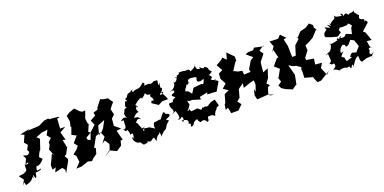

<svg xmlns="http://www.w3.org/2000/svg" viewBox="-13 -1251 3925 1963"><g transform="rotate(-20 1949.0 -269.0)"><path d="M604 -528 591 -537 497 -546 490 -556 441 -549C419 -538 398 -527 376 -517L306 -513L246 -510L279 -524L165 -499L205 -483L172 -409L202 -374L178 -328L191 -301C159 -255 148 -288 118 -286C151 -229 134 -261 113 -194C171 -226 142 -172 103 -196C94 -144 119 -137 65 -112C80 -155 75 -154 68 -112L5 -104L43 -54L14 3L38 -26C45 33 53 -1 44 5C83 4 130 -28 134 -52C154 -7 133 -41 149 -69C161 -2 173 -25 180 -78C164 -82 244 -77 246 -100C188 -93 196 -82 207 -133C208 -145 239 -118 295 -187C291 -189 267 -222 266 -214C274 -236 283 -260 307 -290C277 -304 263 -298 302 -277L340 -390L311 -417L381 -444L444 -451L416 -399L448 -360L412 -326V-298L389 -255L422 -173L403 -206L352 -98L353 -49L391 -60L369 -13L452 -32L475 -4L470 34L530 -73L539 -97L516 -136L538 -150L574 -219L572 -206L553 -299L583 -291L559 -379L624 -417H569L576 -524Z M1000 -488 994 -468 945 -453 952 -421 891 -386 914 -334 849 -274 822 -201 795 -213 789 -238 848 -272 828 -288 860 -362 851 -372 845 -424 874 -505 845 -501 820 -513 773 -561 712 -539 677 -516 688 -452 675 -394 684 -398 655 -317 704 -293 649 -229 679 -191 655 -161 606 -120 630 -99 638 -30 585 25 643 22 721 -4 762 7 784 -16 828 -47 845 -108 827 -110 887 -220 950 -242 919 -216 946 -314 1023 -346 983 -271 948 -231 968 -186 925 -127 957 -146 989 -96 967 -30 904 9 965 -36 1037 -2C1057 -15 1077 -28 1096 -41L1108 -90L1132 -93L1104 -198L1156 -205L1094 -256V-247L1102 -333L1136 -364L1122 -428L1156 -471L1172 -487L1137 -536L1140 -540L1092 -547L1056 -560C1038 -536 1018 -512 1000 -488Z M1352 -257 1314 -262C1334 -276 1341 -298 1381 -303C1340 -366 1413 -381 1386 -352C1351 -356 1409 -387 1369 -377C1436 -434 1463 -445 1466 -410C1449 -450 1442 -386 1508 -461C1517 -447 1513 -435 1556 -431C1532 -397 1574 -405 1567 -359C1526 -368 1553 -372 1534 -343L1599 -299L1647 -323H1704C1720 -315 1678 -393 1665 -410C1726 -422 1644 -369 1648 -399C1682 -420 1704 -458 1673 -458C1686 -434 1665 -443 1685 -514C1644 -457 1677 -526 1670 -543C1606 -546 1646 -545 1600 -530C1562 -544 1569 -534 1525 -537C1561 -573 1497 -565 1530 -577C1454 -506 1462 -541 1406 -520C1402 -502 1375 -526 1408 -543C1358 -521 1382 -538 1374 -523C1313 -518 1341 -485 1296 -474C1317 -436 1310 -448 1289 -451C1272 -415 1264 -391 1285 -387C1232 -376 1262 -363 1233 -336C1246 -320 1226 -325 1251 -285C1212 -321 1182 -270 1175 -276L1209 -274C1199 -226 1222 -191 1171 -182C1178 -221 1173 -139 1210 -170C1240 -107 1199 -108 1247 -120C1254 -100 1249 -66 1228 -63C1248 -85 1258 -41 1229 -84C1220 -21 1288 3 1286 -9C1300 0 1278 -16 1319 31C1355 18 1361 40 1363 9C1395 37 1401 -1 1390 27C1460 -25 1431 1 1453 39C1480 -31 1518 -13 1505 -34C1509 -47 1524 -6 1509 15C1551 -21 1603 -75 1558 -30C1607 -48 1582 -73 1645 -114C1645 -114 1650 -106 1616 -136C1687 -153 1683 -182 1626 -190L1637 -199L1615 -214L1564 -151C1564 -167 1478 -131 1500 -158C1461 -104 1495 -80 1477 -88C1450 -111 1415 -112 1456 -120C1432 -112 1431 -119 1368 -126C1393 -82 1323 -100 1394 -145C1348 -115 1339 -152 1360 -137C1336 -150 1336 -230 1309 -200C1354 -247 1347 -238 1384 -230Z M2174 -85 2175 -87 2156 -155C2069 -141 2099 -119 2088 -136C2070 -101 2016 -123 2061 -130C2048 -125 1998 -107 2011 -131C1992 -77 1975 -127 1956 -131C1896 -129 1885 -108 1880 -152C1867 -137 1837 -130 1872 -159C1910 -219 1896 -168 1887 -241L1909 -230L1937 -231L2024 -204L2022 -233L2109 -251L2102 -230L2159 -229L2202 -225L2255 -315C2257 -337 2197 -342 2237 -342C2232 -357 2228 -330 2187 -362C2214 -377 2213 -387 2183 -413C2201 -411 2238 -448 2229 -436C2204 -444 2189 -500 2212 -464C2174 -529 2146 -498 2173 -492C2131 -495 2111 -545 2124 -505C2112 -504 2075 -496 2085 -571C2100 -535 2000 -499 2020 -520C2009 -545 1998 -533 1976 -535C1955 -534 1979 -544 1893 -540C1930 -542 1864 -494 1875 -535C1881 -464 1827 -519 1867 -503C1854 -444 1800 -459 1822 -467C1829 -413 1766 -385 1759 -393C1744 -377 1812 -409 1792 -365C1754 -351 1739 -351 1787 -315C1737 -300 1734 -263 1771 -279L1702 -277C1688 -206 1761 -198 1687 -157C1729 -180 1728 -177 1741 -182C1766 -94 1755 -97 1727 -95C1760 -88 1736 -77 1781 -106C1797 -87 1781 -19 1765 -72C1814 -62 1841 -51 1821 -16C1859 1 1830 -7 1837 25C1887 16 1851 -14 1924 -31C1902 -29 1956 45 1954 -4C1943 27 1979 -26 2009 33C2044 32 2007 -30 2055 -14C2039 -17 2084 -24 2103 5C2123 -68 2150 -44 2143 -81C2117 -39 2129 -35 2141 -69ZM2088 -326 2124 -327 2083 -352 1993 -343 1960 -290 1931 -327C1861 -356 1907 -314 1908 -356L1926 -378C1941 -418 1941 -373 1965 -410C1956 -448 1992 -451 2036 -441C2070 -441 2051 -399 2072 -436C2036 -421 2037 -357 2121 -394C2109 -326 2059 -328 2065 -295Z M2708 0 2688 -14 2710 -87 2737 -102 2708 -128 2744 -177 2774 -271 2717 -247 2727 -347 2734 -362 2785 -427 2756 -467 2810 -506 2812 -496 2715 -517 2697 -495 2641 -494 2611 -481 2675 -428 2640 -407 2587 -319 2593 -322 2597 -296 2525 -293 2522 -335 2443 -351 2477 -350 2433 -363 2488 -448 2499 -452V-499L2432 -568L2412 -496L2376 -532L2355 -513L2294 -478L2332 -413L2287 -390L2283 -336L2317 -272L2271 -231L2322 -196L2271 -173L2246 -87L2234 -72L2226 -17L2255 -31L2267 33H2345L2397 -17L2365 -59L2370 -61L2401 -86L2424 -172C2444 -187 2464 -201 2483 -215L2476 -166L2557 -194L2598 -203L2601 -159L2578 -88L2569 -119L2554 -56L2565 -9H2577L2684 -17L2746 5Z M3057 -195 3102 -163 3094 -146 3096 -109 3093 -51 3179 -27 3184 -10 3205 37 3245 34 3354 -33 3321 -2 3286 -87 3316 -134 3243 -141 3253 -202 3231 -206 3172 -216 3171 -240 3220 -305 3217 -358 3250 -373 3312 -406 3374 -474 3392 -453 3360 -500 3359 -530 3326 -557 3282 -528 3216 -511 3172 -462 3162 -471 3174 -445 3120 -396 3088 -294H3049L3046 -410L3049 -399L3029 -493L3060 -498L3009 -551L2978 -518L2885 -521L2908 -462L2871 -407L2892 -429L2915 -339L2897 -335L2840 -267C2856 -252 2874 -238 2890 -223L2845 -141L2836 -156L2857 -96L2817 -68L2835 -33L2874 -8L2942 20L2983 -9L2993 -13L3013 -113C3003 -152 2994 -190 2982 -228L3029 -201Z M3830 -128 3821 -185 3872 -179 3840 -271 3818 -291 3898 -364C3882 -393 3874 -398 3862 -366C3887 -429 3862 -394 3829 -427C3826 -448 3838 -458 3838 -463C3825 -470 3798 -490 3828 -473C3803 -502 3793 -502 3806 -528C3796 -507 3746 -519 3737 -501C3713 -546 3703 -517 3678 -506C3701 -534 3639 -561 3672 -513C3650 -525 3604 -514 3591 -549C3598 -494 3580 -527 3531 -474C3538 -478 3509 -507 3533 -456C3467 -500 3503 -481 3516 -440C3435 -483 3472 -458 3473 -435C3480 -433 3422 -420 3436 -368L3493 -347L3559 -330L3603 -361C3571 -412 3626 -393 3600 -414C3591 -418 3601 -401 3676 -408C3702 -400 3727 -463 3692 -429C3743 -391 3710 -398 3755 -372C3753 -410 3744 -401 3718 -367L3703 -304L3649 -327C3633 -333 3638 -283 3568 -312C3583 -330 3600 -322 3583 -313C3502 -273 3554 -339 3558 -304C3525 -288 3500 -285 3444 -280C3480 -269 3437 -299 3466 -286C3462 -269 3446 -215 3417 -210C3385 -203 3358 -174 3409 -202C3400 -218 3407 -148 3409 -122C3415 -128 3377 -80 3375 -100C3424 -84 3376 -80 3429 -85C3443 -41 3421 -50 3394 -19C3413 -43 3472 17 3468 8C3430 -1 3513 -15 3514 -4C3513 -26 3522 20 3574 -9C3550 -30 3557 -18 3576 24C3602 -22 3611 -16 3603 17C3617 1 3650 -70 3687 -72C3690 -12 3685 -36 3702 -3L3758 -22L3816 -26V-7L3834 -17C3795 2 3824 -37 3855 -63C3799 -20 3798 -60 3819 -92C3790 -117 3865 -116 3844 -107ZM3527 -159C3540 -157 3514 -195 3577 -236C3597 -217 3597 -242 3601 -205C3627 -204 3636 -217 3667 -255L3703 -237L3727 -166L3683 -115C3642 -114 3647 -149 3607 -94C3625 -75 3645 -92 3560 -63C3534 -127 3569 -92 3529 -117C3540 -123 3495 -105 3562 -170Z"/></g></svg>

Font: Asimov Aggro
Style: It
Weight: 500
Designer: Google
Version: Version 2.000980; 2014